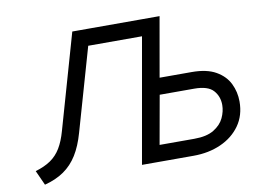

<svg xmlns="http://www.w3.org/2000/svg" viewBox="-77 -812 1242 937"><g transform="rotate(-10 544.0 -343.5)"><path d="M556.5 0 665.5 -618H333.5L364.5 -700H766.5L643.5 0ZM73.5 13 40.5 -60Q86 -73.5 116.2 -94.2Q146.5 -115 166.5 -148Q186.5 -181 200.5 -231L334.5 -700H422.5L281.5 -208Q263.5 -144 236.2 -100.2Q209 -56.5 169.2 -29Q129.5 -1.5 73.5 13ZM557 0 680 -700H767L715 -404H874Q948.5 -404 993.5 -378.2Q1038.5 -352.5 1058.8 -311Q1079 -269.5 1079 -222Q1079 -153.5 1043.8 -103.8Q1008.5 -54 948 -27Q887.5 0 812 0ZM658 -81H830Q892 -81 927.5 -102.8Q963 -124.5 978 -156.5Q993 -188.5 993 -220Q993 -263 966.2 -292.5Q939.5 -322 872 -322H701Z"/></g></svg>

Font: Overpass
Style: Italic
Weight: 400
Italic angle: -10°
Designer: Delve Withrington, Dave Bailey, Thomas Jockin
Foundry: Delve Fonts LLC
Version: Version 4.000